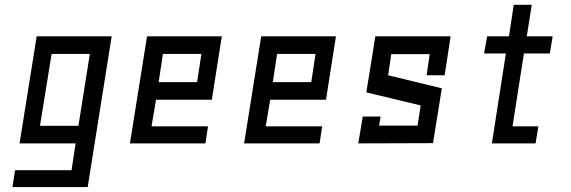

<svg xmlns="http://www.w3.org/2000/svg" viewBox="-20 -590 2349 790"><path d="M291 0 274.4 110.4H42L31.2 179.7H340.8L439.5 -440.4H130.9L60.5 0ZM302.7 -72.3H144.5L192.4 -368.2H349.6Z M622.1 -179.7 603.5 -70.3H835.9L825.2 0H514.6L585 -440.4H892.6L851.6 -179.7ZM632.8 -252H791L808.6 -368.2H650.4Z M1091.8 -179.7 1073.2 -70.3H1305.7L1294.9 0H984.4L1054.7 -440.4H1362.3L1321.3 -179.7ZM1102.5 -252H1260.7L1278.3 -368.2H1120.1Z M1540 -73.2 1545.9 -110.4H1472.7L1454.1 0L1761.7 -1L1797.9 -226.6L1577.1 -280.3L1589.8 -367.2H1748L1735.4 -280.3H1809.6L1834 -440.4H1524.4L1487.3 -210L1710.9 -156.2L1698.2 -73.2Z M2183.6 0H2003.9L2061.5 -370.1H1971.7L1984.4 -440.4H2074.2L2093.8 -570.3H2168L2147.5 -440.4H2253.9L2242.2 -370.1H2135.7L2088.9 -70.3H2195.3Z"/></svg>

Font: Geo
Style: Oblique
Weight: 500
Italic angle: -11°
Version: Version 001.2